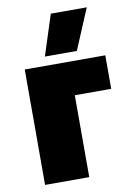

<svg xmlns="http://www.w3.org/2000/svg" viewBox="-85 -798 590 852"><g transform="rotate(-10 210.5 -372.0)"><path d="M290 -561 367 -744H205L146 -561ZM48 0H247V-369H411V-520H48Z"/></g></svg>

Font: Fixel Text Black
Style: Regular
Weight: 900
Width: 4
Designer: AlfaBravo + MacPaw
Foundry: Kyrylo Tkachov, Marchela Mozhyna, Serhii Makarenko, Maria Weinstein, Zakhar Kryvoshyya
Version: Version 1.211